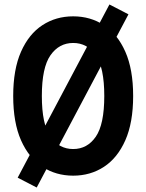

<svg xmlns="http://www.w3.org/2000/svg" viewBox="-20 -774 653 858"><path d="M39 -345Q39 -464 74 -543Q109 -622 169.5 -661.5Q230 -701 307 -701Q384 -701 444.5 -661.5Q505 -622 540 -543Q575 -464 575 -345Q575 -226 540 -147Q505 -68 444.5 -28.5Q384 11 307 11Q230 11 169.5 -28.5Q109 -68 74 -147Q39 -226 39 -345ZM167 -345Q167 -218 205.5 -163Q244 -108 307 -108Q370 -108 408 -163Q446 -218 446 -345Q446 -472 408 -527Q370 -582 307 -582Q244 -582 205.5 -527Q167 -472 167 -345ZM59 20 469 -754 554 -710 144 64Z"/></svg>

Font: Radio Canada Condensed SemiBold
Style: Regular
Weight: 600
Width: 3
Designer: Charles Daoud, Etienne Aubert Bonn, Alexandre Saumier Demers, Jacques Le Bailly
Foundry: Radio-Canada
Version: Version 2.104; ttfautohint (v1.8.4.7-5d5b);gftools[0.9.28.de